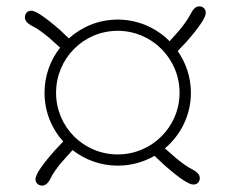

<svg xmlns="http://www.w3.org/2000/svg" viewBox="-20 -578 721 602"><path d="M91.3 -17.1C90.8 -3.9 100.6 3.4 110.4 3.9C120.6 4.4 129.9 -1 139.6 -20.5C144.5 -32.2 162.1 -57.1 176.8 -73.2L207.5 -107.4C246.6 -77.1 295.4 -58.6 349.1 -58.6C391.1 -58.6 430.2 -69.8 464.4 -89.4L495.1 -60.5C547.9 -14.2 572.8 0 585.4 0.5C598.6 1.5 606 -8.8 606.4 -18.1C606.9 -28.3 601.6 -37.1 582 -47.4C570.3 -52.7 545.9 -69.8 529.3 -84.5L497.1 -112.8C546.9 -154.8 578.6 -217.3 578.6 -287.1C578.6 -335.9 563 -380.9 537.1 -418L564.5 -446.8C610.4 -499.5 624.5 -523.9 625 -536.6C626 -550.3 615.7 -557.6 606 -558.1C595.7 -558.6 587.4 -553.2 577.1 -533.2C571.8 -522 555.2 -497.6 540.5 -481L511.7 -448.7C470.2 -490.7 412.6 -516.6 349.1 -516.6C290 -516.6 236.3 -494.1 195.8 -457.5L168.9 -483.4C115.7 -529.3 91.3 -543.5 79.1 -544.4C65.4 -544.9 58.6 -535.2 58.1 -524.9C57.6 -515.1 62.5 -506.3 82.5 -495.6C93.3 -491.2 117.7 -473.6 134.3 -459.5L168.5 -428.7C137.7 -389.6 119.6 -340.3 119.6 -287.1C119.6 -228.5 141.6 -174.8 178.2 -134.3L152.8 -107.4C106.4 -55.2 92.3 -29.8 91.3 -17.1ZM155.8 -287.1C155.8 -394.5 241.7 -481.4 349.1 -481.4C456.1 -481.4 543 -394.5 543 -287.1C543 -180.2 456.1 -93.8 349.1 -93.8C241.7 -93.8 155.8 -180.2 155.8 -287.1Z"/></svg>

Font: Limelight
Style: Regular
Weight: 400
Designer: Nicole Fally
Foundry: Nicole Fally
Version: Version 1.002